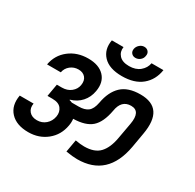

<svg xmlns="http://www.w3.org/2000/svg" viewBox="-206 -1238 1478 1454"><g transform="rotate(30 533.0 -511.0)"><path d="M214 -11Q110 -11 57 -68Q4 -125 21 -219H142Q134 -177 157.5 -149.5Q181 -122 226 -122Q270 -122 301.5 -149.5Q333 -177 341 -221Q348 -263 325 -292.5Q302 -322 247 -322H204L223 -431H266Q314 -431 346 -457Q378 -483 384 -521Q391 -563 369.5 -588Q348 -613 309 -613Q269 -613 239 -589Q209 -565 202 -527H82Q98 -615 166.5 -668.5Q235 -722 332 -722Q425 -722 472.5 -672Q520 -622 505 -538Q495 -480 458.5 -439Q422 -398 365 -382V-378Q376 -376 389 -370H448Q501 -370 530 -392.5Q559 -415 570 -474Q588 -576 645 -630Q702 -684 810 -684Q1020 -684 976 -437L954 -310Q902 -19 638 -19Q599 -19 539 -29L558 -137Q604 -129 635 -129Q725 -129 769 -176Q813 -223 829 -314L854 -453Q876 -574 791 -574Q707 -574 691 -473Q671 -364 618.5 -317.5Q566 -271 459 -269Q463 -241 457 -209Q441 -119 374 -65Q307 -11 214 -11ZM616 -733Q505 -733 452.5 -788.5Q400 -844 416 -930H518Q511 -887 538.5 -856.5Q566 -826 625 -826Q683 -826 719 -856Q755 -886 763 -930H867Q853 -839 789 -786Q725 -733 616 -733ZM636 -904Q614 -904 601 -919Q588 -934 592 -957Q596 -979 614 -995Q632 -1011 654 -1011Q677 -1011 690 -995.5Q703 -980 698 -957Q695 -934 677 -919Q659 -904 636 -904Z"/></g></svg>

Font: Poppins SemiBold
Style: Italic
Weight: 600
Italic angle: -10°
Designer: Ninad Kale (Devanagari), Jonny Pinhorn (Latin)
Foundry: Indian Type Foundry
Version: Version 3.200;PS 1.000;hotconv 16.6.54;makeotf.lib2.5.65590